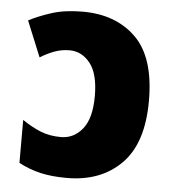

<svg xmlns="http://www.w3.org/2000/svg" viewBox="-46 -601 590 654"><g transform="rotate(5 249.5 -274.5)"><path d="M211 -559Q325 -559 393.5 -491.5Q462 -424 462 -276Q462 -131 392 -60.5Q322 10 206 10Q154 10 115.5 1Q77 -8 41 -27V-174Q73 -152 104 -139.5Q135 -127 174 -127Q218 -127 247.5 -163.5Q277 -200 277 -276Q277 -352 248.5 -388Q220 -424 178 -424Q151 -424 126.5 -415Q102 -406 78 -391L28 -513Q60 -530 105 -544.5Q150 -559 211 -559Z"/></g></svg>

Font: Noto Sans Disp ExtBd
Style: Regular
Weight: 800
Designer: Monotype Design Team
Foundry: Monotype Imaging Inc.
Version: Version 2.000;GOOG;noto-source:20170915:90ef993387c0; ttfaut